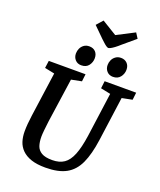

<svg xmlns="http://www.w3.org/2000/svg" viewBox="-181 -1126 1036 1247"><g transform="rotate(20 337.0 -502.5)"><path d="M285 11Q226 11 186.5 -2.5Q147 -16 123 -40Q99 -64 89 -95.5Q79 -127 79 -164Q79 -213 88 -276L131 -583L63 -597L70 -648H324L318 -597L247 -583L203 -277Q199 -245 196 -215.5Q193 -186 193 -170Q193 -133 202 -106.5Q211 -80 236.5 -65Q262 -50 310 -50Q360 -50 392 -72Q424 -94 444 -144Q464 -194 476 -277L518 -583L450 -597L456 -648H674L668 -597L597 -583L555 -278Q541 -176 511.5 -112Q482 -48 428 -18.5Q374 11 285 11ZM496 -693Q470 -693 454 -710.5Q438 -728 438 -754Q438 -772 445.5 -788.5Q453 -805 468.5 -816Q484 -827 505 -827Q531 -827 547.5 -810.5Q564 -794 564 -766Q564 -738 546.5 -715.5Q529 -693 496 -693ZM277 -693Q251 -693 235 -710.5Q219 -728 219 -754Q219 -772 226.5 -788.5Q234 -805 249 -816Q264 -827 286 -827Q313 -827 329 -810.5Q345 -794 345 -766Q345 -738 328 -715.5Q311 -693 277 -693ZM404 -859Q398 -859 388 -866Q378 -873 367.5 -883Q357 -893 349 -900L276 -972L315 -1016L418 -953L540 -1016L563 -980L480 -910Q459 -891 444 -880Q429 -869 419 -864Q409 -859 404 -859Z"/></g></svg>

Font: Faustina Light SemiBold
Style: Italic
Weight: 600
Italic angle: -8°
Version: Version 1.200